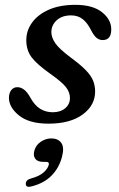

<svg xmlns="http://www.w3.org/2000/svg" viewBox="-20 -488 478 774"><path d="M192.5 -35.5Q224 -35.5 243 -51.8Q262 -68 262 -93Q262 -115 246.8 -135.5Q231.5 -156 183.5 -190Q129 -228.5 107.8 -256.5Q86.5 -284.5 86 -324.5Q85.5 -363.5 108.8 -396.2Q132 -429 176.5 -448.8Q221 -468.5 284 -468.5Q353.5 -468.5 391 -439Q428.5 -409.5 428.5 -369.5Q428.5 -326.5 394 -326.5Q380.5 -326.5 369.5 -335.2Q358.5 -344 347 -366.5Q333 -395 313.8 -410.5Q294.5 -426 266.5 -426Q230 -426 208.5 -406.2Q187 -386.5 187 -358Q187.5 -336.5 202.8 -314Q218 -291.5 264.5 -256.5Q304 -227.5 325.2 -205.8Q346.5 -184 354.8 -164.2Q363 -144.5 363.5 -120.5Q364 -64 313.8 -26.8Q263.5 10.5 175.5 10.5Q98 10.5 57 -22.2Q16 -55 16 -94Q16.5 -114 25.8 -125.2Q35 -136.5 50 -136.5Q79 -136.5 101.5 -96Q119.5 -63 142.2 -49.2Q165 -35.5 192.5 -35.5ZM154.5 164.5Q131 164.5 122 151.8Q113 139 118.5 119.5Q124 97.5 144 83.8Q164 70 187 70Q214 70 227 88Q240 106 230 144Q218 189.5 187.5 220.2Q157 251 107 263.5Q84 269.5 84 253Q84 237 105 231.5Q138 222.5 155 207.8Q172 193 176.5 177Q179.5 164.5 166 164.5Z"/></svg>

Font: Fraunces 9pt S050
Style: Italic
Weight: 400
Italic angle: -16°
Version: Version 1.000; ttfautohint (v1.8.3)